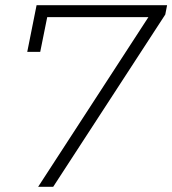

<svg xmlns="http://www.w3.org/2000/svg" viewBox="-20 -720 664 740"><path d="M127 0 552 -654H162L135 -520H85L121 -700H624L617 -664L185 0Z"/></svg>

Font: Montserrat Light
Style: Italic
Weight: 300
Italic angle: -11.3°
Designer: Julieta Ulanovsky
Foundry: Julieta Ulanovsky
Version: Version 9.000; ttfautohint (v1.8.4.7-5d5b)